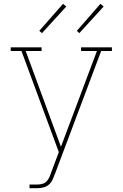

<svg xmlns="http://www.w3.org/2000/svg" viewBox="-20 -982 640 1002"><path d="M175 0H134V-19H175Q188 -19 201 -22.5Q214 -26 223 -35.5Q232 -45 237.5 -57Q243 -69 247 -82L287 -188L92 -716H36V-735H197V-716H114L298 -216L486 -716H403V-735H564V-716H508L267 -75V-74H266Q261 -59 254 -44Q247 -29 235 -18.5Q223 -8 207 -4Q191 0 175 0ZM394 -809 381 -821 504 -962 521 -948ZM199 -809 185 -821 309 -962 326 -948Z"/></svg>

Font: Iosevka HT Thin Extended
Style: Regular
Weight: 100
Width: 7
Monospace: yes
Designer: Belleve Invis
Foundry: Belleve Invis
Version: Version 32.3.0; ttfautohint (v1.8.4)